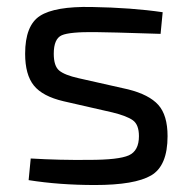

<svg xmlns="http://www.w3.org/2000/svg" viewBox="-20 -519 551 550"><path d="M242 -499Q358 -497 446 -484L440 -422Q285 -427 254 -427Q180 -428 157 -418Q134 -408 134 -365Q134 -330 149.5 -317Q165 -304 205 -295L347 -263Q407 -248 433.5 -218.5Q460 -189 460 -129Q460 -44 413 -16.5Q366 11 252 11Q150 11 62 -3L68 -65Q152 -60 235 -61Q320 -61 349 -74Q378 -87 378 -129Q378 -162 360.5 -174.5Q343 -187 302 -197L162 -229Q102 -243 77 -274Q52 -305 52 -365Q52 -446 94.5 -473.5Q137 -501 242 -499Z"/></svg>

Font: Exo 2
Style: Regular
Weight: 400
Designer: Natanael Gama
Version: Version 1.001;PS 001.001;hotconv 1.0.70;makeotf.lib2.5.58329